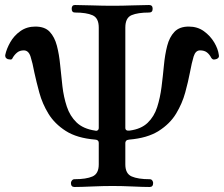

<svg xmlns="http://www.w3.org/2000/svg" viewBox="-20 -746 895 766"><path d="M277 0Q263 0 263 -16Q263 -21 267 -26Q271 -31 277 -31Q324 -31 349 -42Q374 -53 374 -90V-176Q374 -188 360 -189Q287 -195 242.5 -223.5Q198 -252 173.5 -292Q149 -332 137 -376Q125 -420 117 -457Q110 -495 102 -520Q94 -545 75 -545Q59 -545 48.5 -536.5Q38 -528 31 -516Q28 -508 22 -508.5Q16 -509 11 -510Q4 -513 2 -518Q0 -523 1 -527Q6 -551 21 -577.5Q36 -604 61.5 -622Q87 -640 121 -640Q159 -640 178.5 -619Q198 -598 207 -563.5Q216 -529 220 -487Q224 -445 229 -402Q234 -359 246.5 -321Q259 -283 285.5 -257.5Q312 -232 359 -225Q365 -223 369.5 -226Q374 -229 374 -236V-636Q374 -674 349.5 -685Q325 -696 279 -696Q266 -696 266 -711Q266 -726 279 -726Q304 -726 347.5 -724.5Q391 -723 429 -723Q467 -723 508.5 -724.5Q550 -726 575 -726Q589 -726 589 -711Q589 -696 575 -696Q530 -696 505 -685.5Q480 -675 480 -636V-236Q480 -223 497 -225Q543 -231 569 -256Q595 -281 607 -318.5Q619 -356 624.5 -399.5Q630 -443 634 -485.5Q638 -528 647 -563Q656 -598 676 -619Q696 -640 733 -640Q768 -640 793.5 -621.5Q819 -603 834.5 -577Q850 -551 853 -527Q856 -516 845 -511Q840 -509 834 -508.5Q828 -508 823 -515Q816 -529 805.5 -537Q795 -545 778 -545Q760 -545 752.5 -520.5Q745 -496 738 -458Q731 -421 719 -377Q707 -333 682.5 -292.5Q658 -252 613 -223.5Q568 -195 495 -189Q486 -188 483 -184Q480 -180 480 -176V-90Q480 -53 505.5 -42Q531 -31 577 -31Q584 -31 587.5 -26Q591 -21 591 -16Q591 0 577 0Q552 0 509.5 -2Q467 -4 429 -4Q391 -4 346.5 -2Q302 0 277 0Z"/></svg>

Font: Zen Old Mincho SemiBold
Style: Regular
Weight: 600
Version: Version 1.500